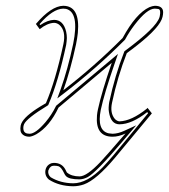

<svg xmlns="http://www.w3.org/2000/svg" viewBox="-20 -462 586 666"><path d="M319.8 -83Q332.5 -142.1 367.7 -244.1L183.1 -88.9Q151.9 -23.4 106.4 3.4Q92.3 11.2 82.5 12.2Q68.8 12.2 60.8 6.3Q52.7 0.5 51.3 -8.1Q49.8 -16.6 51.8 -26.9Q57.1 -51.8 107.9 -85Q119.6 -92.8 139.2 -104Q172.4 -181.6 199.7 -308.1Q210 -355.5 185.1 -376.5Q176.3 -382.8 167.5 -382.8Q144 -381.8 117.7 -360.8L104.5 -378.9Q157.7 -440.9 199.2 -441.9Q258.8 -441.9 250 -347.7Q248 -328.6 243.7 -308.1Q224.6 -219.2 199.7 -148.9Q307.6 -231.9 405.3 -330.1Q451.7 -415.5 498 -437Q508.8 -441.4 517.1 -441.9Q545.4 -441.9 545.9 -419.9Q545.9 -412.6 543.9 -403.8Q536.1 -368.2 456.1 -305.2Q439.5 -292 419.9 -277.8Q387.7 -195.8 368.7 -106Q360.8 -69.8 378.9 -48.8Q386.7 -41.5 394.5 -41Q436.5 -42.5 489.3 -85L491.7 -87.9L506.8 -68.8L379.9 84Q314.5 162.1 271 177.7Q252.4 184.1 233.9 184.1Q185.1 183.6 149.9 161.1Q134.3 147.9 137.7 127.9Q141.6 109.9 159.2 104Q163.6 103 167 103Q194.3 103 206.5 125.5Q209 130.4 211.9 136.2Q228 149.9 255.9 149.9Q280.8 149.9 328.1 100.1Q353.5 72.8 394.5 24.9L415.5 1Q391.6 12.2 370.6 12.2Q310.1 12.2 316.4 -61.5Q317.4 -72.3 319.8 -83ZM329.6 -81.1Q315.4 -9.3 356.9 0.5Q363.8 1.5 370.6 2Q390.1 1.5 411.1 -8.3L452.6 -27.3L402.3 31.7Q314 135.7 284.2 152.3Q270 159.7 255.9 160.2Q218.8 160.2 208.5 148.4Q205.1 144.5 203.1 140.1Q192.9 118.2 183.1 114.7Q176.3 112.8 167 112.8Q153.8 112.8 148.4 127.9Q147.9 129.4 147.5 129.9Q145.5 143.6 155.8 152.8Q189.5 173.3 233.9 173.8Q282.2 173.8 336.4 118.2Q352.5 101.1 372.6 77.6L493.7 -69.3L490.7 -73.2Q437.5 -31.2 394.5 -30.8Q364.7 -30.8 357.9 -73.2Q356.4 -82 356.9 -89.8Q357.4 -99.6 358.9 -107.9Q378.4 -199.7 410.6 -281.7L411.6 -284.2L414.1 -286.1Q522.5 -366.2 533.2 -402.3Q533.7 -404.8 534.2 -406.2Q538.6 -428.2 529.8 -430.7Q527.8 -431.2 526.4 -431.2Q521.5 -431.6 517.1 -432.1Q490.2 -432.1 447.8 -377Q429.2 -353 414.1 -325.2L413.1 -323.7L412.1 -322.8Q312.5 -223.1 205.6 -141.1L178.7 -120.6L190.4 -152.3Q215.3 -222.7 233.9 -310.1Q255.9 -419.4 209 -431.2Q203.6 -432.1 199.2 -432.1Q163.1 -431.2 117.2 -378.4L119.6 -375Q145.5 -392.6 167.5 -393.1Q199.7 -393.1 209.5 -352.1Q211.9 -340.8 211.9 -330.1Q211.4 -317.9 209.5 -306.2Q182.1 -178.7 148.4 -100.1L147 -97.2L144 -95.2Q72.8 -51.8 63.5 -31.2Q62 -27.3 61.5 -24.9Q58.1 -2.9 73.7 1Q78.1 1.5 82.5 2Q103.5 2 137.7 -38.1Q159.2 -63.5 173.8 -93.3L174.8 -95.2L389.2 -274.9L377.4 -240.7Q341.8 -138.2 329.6 -81.1Z"/></svg>

Font: Linux Biolinum Outline O
Style: Italic
Weight: 400
Italic angle: -12°
Designer: Philipp H. Poll
Foundry: Philipp H. Poll
Version: Version 0.6.2